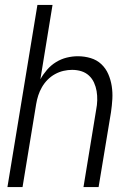

<svg xmlns="http://www.w3.org/2000/svg" viewBox="-20 -755 540 775"><path d="M10 0 131 -735H192L143 -435Q154 -455 170 -473.5Q186 -492 206.5 -504.5Q227 -517 249.5 -522.5Q272 -528 294 -528Q321 -528 346 -520.5Q371 -513 389 -496Q407 -479 417 -456Q427 -433 431 -407.5Q435 -382 433.5 -355.5Q432 -329 428 -302L378 0H317L368 -311Q372 -331 372.5 -350Q373 -369 370 -387Q367 -405 359.5 -421.5Q352 -438 339 -450Q326 -462 308.5 -467.5Q291 -473 271 -473Q254 -473 236.5 -469Q219 -465 202.5 -456Q186 -447 172.5 -433.5Q159 -420 149.5 -403.5Q140 -387 134.5 -370Q129 -353 126 -335L71 0Z"/></svg>

Font: Iosevka Term Curly Light
Style: Italic
Weight: 300
Italic angle: -9°
Designer: Belleve Invis
Foundry: Belleve Invis
Version: Version 32.3.0